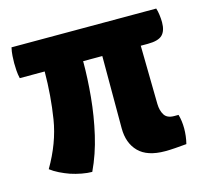

<svg xmlns="http://www.w3.org/2000/svg" viewBox="-80 -590 745 692"><g transform="rotate(-15 292.0 -244.5)"><path d="M18 -384Q14.5 -399 13.5 -414.5Q12.5 -430 12.5 -441.5Q12.5 -452.5 13.5 -468.2Q14.5 -484 18 -499H558Q561.5 -489 563.5 -473.8Q565.5 -458.5 565.5 -446Q565.5 -414 550.2 -399Q535 -384 496 -384H469.5L473 -166Q473.5 -141 483.8 -124.5Q494 -108 520.5 -108H536.5Q543.5 -84 543.5 -55.5Q543.5 -42.5 541.8 -27.8Q540 -13 536.5 1Q514.5 3 494 4.5Q473.5 6 456.5 6Q390 6 358 -26.5Q326 -59 326 -114.5V-384H254.5V-382.5Q254.5 -320 248 -251.2Q241.5 -182.5 226 -115.2Q210.5 -48 183 10Q166 10 144.5 6Q123 2 103.5 -4.5Q85 -11 66.2 -20.2Q47.5 -29.5 34 -40Q83.5 -124.5 97 -209Q110.5 -293.5 111 -384Z"/></g></svg>

Font: Signika SC
Style: Bold
Weight: 700
Designer: Anna Giedryś
Foundry: Anna Giedryś
Version: Version 2.000; ttfautohint (v1.8.3) -l 8 -r 50 -G 200 -x 9 -